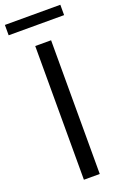

<svg xmlns="http://www.w3.org/2000/svg" viewBox="-209 -960 654 1012"><g transform="rotate(-20 118.5 -454.5)"><path d="M-37.1 -909.2H273.9V-851.1H-37.1ZM75.2 -750H164.1V0H75.2Z"/></g></svg>

Font: Oakes Grotesk
Style: Regular
Weight: 400
Designer: Samuel Oakes
Foundry: Samuel Oakes
Version: Version 1.0 | wf-rip DC20170320